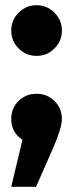

<svg xmlns="http://www.w3.org/2000/svg" viewBox="-20 -534 280 735"><path d="M51.5 -485.5Q80 -514 120 -514Q160 -514 188.5 -485.5Q217 -457 217 -417Q217 -377 188.5 -348.5Q160 -320 120 -320Q80 -320 51.5 -348.5Q23 -377 23 -417Q23 -457 51.5 -485.5ZM217 -78Q217 -44 181 38L118 181H23L66 1Q23 -27 23 -79Q23 -120 51 -147.5Q79 -175 120 -175Q161 -175 189 -147Q217 -119 217 -78Z"/></svg>

Font: FiraGO ExtraBold
Style: Regular
Weight: 800
Designer: bBox Type
Foundry: bBox Type GmbH
Version: Version 1.001;PS 001.001;hotconv 1.0.88;makeotf.lib2.5.64775